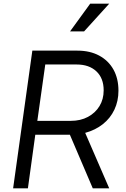

<svg xmlns="http://www.w3.org/2000/svg" viewBox="-20 -1019 682 1039"><path d="M51 0 155 -745H399Q467 -745 517 -718Q567 -691 594 -642.5Q621 -594 621 -528Q621 -472 599 -425.5Q577 -379 536.5 -347Q496 -315 441 -300L571 0H482L344 -323L394 -290H171L131 0ZM182 -365H363Q416 -365 456 -386.5Q496 -408 518.5 -445Q541 -482 541 -530Q541 -596 501.5 -633Q462 -670 395 -670H225ZM359 -849 468 -999H571L435 -849Z"/></svg>

Font: Kosmopol Plus Jakarta Sans Italic It
Style: Regular
Weight: 400
Italic angle: -8.04999°
Designer: Gumpita Rahayu
Foundry: Tokotype
Version: Version 2.006